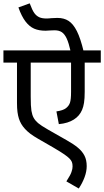

<svg xmlns="http://www.w3.org/2000/svg" viewBox="-20 -916 608 1120"><path d="M567.9 -622.1V-550.8H474.1V-380.4Q474.1 -341.3 470.2 -316.7Q466.3 -292 458.7 -274.7Q451.2 -257.3 439.5 -243.4Q427.7 -229.5 410.9 -218.8Q394 -208 372.1 -201.2Q350.1 -194.3 323.2 -191.9L309.1 -266.1Q347.2 -271.5 364.5 -284.7Q381.8 -297.9 388.2 -316.9Q394.5 -335.9 394.5 -380.4V-550.8H159.2V-352.5Q159.2 -295.4 163.3 -270Q167.5 -244.6 176.5 -228.5Q185.5 -212.4 201.9 -198.2Q218.3 -184.1 259.8 -160.2L369.6 -97.7Q409.7 -75.2 434.8 -54.2Q460 -33.2 472.9 -7.8Q485.8 17.6 485.8 53.2Q485.8 84 473.4 117.7Q460.9 151.4 439.5 183.6L367.2 142.1Q382.3 117.7 387.7 107.9Q393.1 98.1 396.7 87.9Q400.4 77.6 401.9 69.8Q403.3 62 403.3 54.7Q403.3 39.1 399.2 28.8Q395 18.6 384.8 8.3Q374.5 -2 355 -15.6Q335.4 -29.3 289.6 -56.2L203.1 -106Q174.3 -122.6 156.7 -136Q139.2 -149.4 126 -163.8Q112.8 -178.2 104.2 -192.9Q95.7 -207.5 90.3 -224.1Q85 -240.7 82 -262.5Q79.1 -284.2 79.1 -315.9V-550.8H0V-622.1ZM392.6 -614.7Q380.9 -666 368.9 -691.7Q356.9 -717.3 340.6 -728.3Q324.2 -739.3 298.3 -739.3Q285.2 -739.3 272 -738.3Q259.3 -736.8 246.1 -736.8Q207 -736.8 179.4 -748.8Q151.9 -760.7 128.9 -790.5Q106 -820.3 87.4 -872.6L153.3 -896.5Q168.5 -855.5 180.7 -839.1Q192.9 -822.8 209.2 -815.4Q225.6 -808.1 251 -808.1Q264.2 -808.1 280.3 -810.1Q296.9 -811.5 314.9 -811.5Q353.5 -811.5 380.4 -793.9Q407.2 -776.4 428.5 -734.4Q449.7 -692.4 468.3 -614.7Z"/></svg>

Font: NotoSans
Style: Regular
Weight: 400
Designer: Monotype Design team
Foundry: Monotype Imaging Inc.
Version: Version 1.04; ttfautohint (v1.4.1)